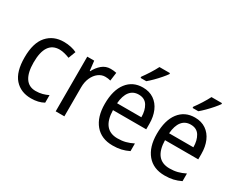

<svg xmlns="http://www.w3.org/2000/svg" viewBox="-100 -1193 2008 1630"><g transform="rotate(30 903.5 -378.0)"><path d="M271 10Q170 10 110.5 -57Q51 -124 51 -265Q51 -407 112.5 -476.5Q174 -546 276 -546Q313 -546 346.5 -538.5Q380 -531 403 -519L376 -448Q354 -457 327 -464Q300 -471 277 -471Q139 -471 139 -266Q139 -167 173 -115.5Q207 -64 274 -64Q309 -64 339 -72Q369 -80 395 -93V-19Q344 10 271 10Z M734 -546Q748 -546 763 -544.5Q778 -543 791 -540L780 -458Q756 -465 728 -465Q692 -465 661.5 -442Q631 -419 612.5 -378Q594 -337 594 -284V0H509V-536H577L588 -441H592Q615 -486 650.5 -516Q686 -546 734 -546Z M1051 -546Q1114 -546 1159 -515.5Q1204 -485 1227.5 -430.5Q1251 -376 1251 -306V-252H925Q929 -63 1077 -63Q1120 -63 1155 -72Q1190 -81 1228 -100V-25Q1191 -7 1154.5 1.5Q1118 10 1071 10Q960 10 899 -63Q838 -136 838 -264Q838 -398 895 -472Q952 -546 1051 -546ZM1050 -476Q995 -476 963.5 -436Q932 -396 926 -320H1164Q1164 -387 1136.5 -431.5Q1109 -476 1050 -476ZM1187 -756Q1174 -737 1149.5 -708.5Q1125 -680 1097 -652Q1069 -624 1047 -606H991V-618Q1015 -650 1041 -691Q1067 -732 1084 -766H1187Z M1561 -546Q1624 -546 1669 -515.5Q1714 -485 1737.5 -430.5Q1761 -376 1761 -306V-252H1435Q1439 -63 1587 -63Q1630 -63 1665 -72Q1700 -81 1738 -100V-25Q1701 -7 1664.5 1.5Q1628 10 1581 10Q1470 10 1409 -63Q1348 -136 1348 -264Q1348 -398 1405 -472Q1462 -546 1561 -546ZM1560 -476Q1505 -476 1473.5 -436Q1442 -396 1436 -320H1674Q1674 -387 1646.5 -431.5Q1619 -476 1560 -476ZM1697 -756Q1684 -737 1659.5 -708.5Q1635 -680 1607 -652Q1579 -624 1557 -606H1501V-618Q1525 -650 1551 -691Q1577 -732 1594 -766H1697Z"/></g></svg>

Font: Noto Sans SemiCondensed
Style: Regular
Weight: 400
Width: 4
Designer: Monotype Design Team
Foundry: Monotype Imaging Inc.
Version: Version 2.013; ttfautohint (v1.8.4.7-5d5b)